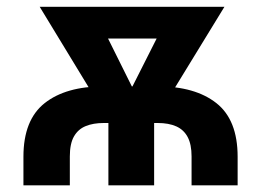

<svg xmlns="http://www.w3.org/2000/svg" viewBox="-20 -556 783 576"><path d="M50.3 0V-85.9Q50.3 -196.3 114 -246.6Q177.7 -296.9 291 -296.9H453.1Q565.4 -296.9 629.2 -246.6Q692.9 -196.3 692.9 -85.9V0H554.7V-86.9Q554.7 -122.6 543.2 -144.5Q531.7 -166.5 509 -176.8Q486.3 -187 453.1 -187H291Q259.8 -187 237.1 -177.7Q214.4 -168.5 201.9 -146.7Q189.5 -125 189.5 -86.9V0ZM305.2 0V-248.5H442.4V0ZM308.1 -191.9 99.1 -535.6H256.8L404.3 -238.8L390.6 -191.9ZM361.8 -191.9 349.6 -241.7 498 -535.6H653.3L442.9 -191.9ZM193.4 -440.4V-535.6H575.2V-440.4Z"/></svg>

Font: Inter 20pt
Style: Bold
Weight: 700
Version: Version 4.001;git-66647c0bb